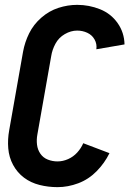

<svg xmlns="http://www.w3.org/2000/svg" viewBox="-20 -763 540 791"><path d="M217 8Q179 8 143 -1Q107 -10 79 -31Q51 -52 34 -83.5Q17 -115 14 -152Q11 -189 18 -227L75 -550Q82 -589 100 -625.5Q118 -662 150 -690Q182 -718 220.5 -730.5Q259 -743 298 -743Q347 -743 392 -725Q437 -707 464.5 -668Q492 -629 493 -580L377 -560Q380 -582 369.5 -600.5Q359 -619 339.5 -628Q320 -637 298 -637Q272 -637 247 -622.5Q222 -608 208.5 -583Q195 -558 191 -532L134 -209Q130 -188 132.5 -167Q135 -146 146.5 -129.5Q158 -113 177 -105.5Q196 -98 217 -98Q239 -98 260.5 -107.5Q282 -117 298 -134.5Q314 -152 323 -173L431 -132Q411 -91 378 -57.5Q345 -24 302.5 -8Q260 8 217 8Z"/></svg>

Font: Iosevka SS08
Style: Bold Italic
Weight: 700
Italic angle: -10°
Monospace: yes
Designer: Belleve Invis
Foundry: Belleve Invis
Version: 2.1.0; ttfautohint (v1.8.2)